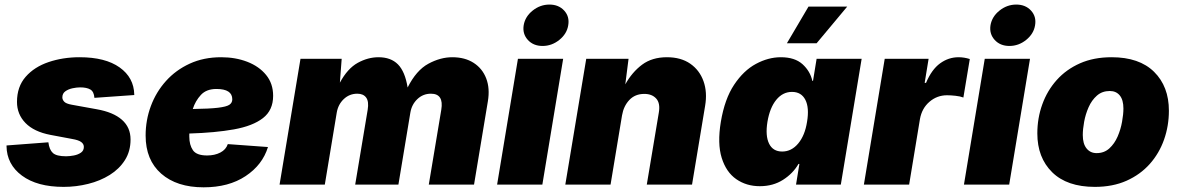

<svg xmlns="http://www.w3.org/2000/svg" viewBox="-20 -801 5119 833"><path d="M255.9 9.8Q141.1 9.8 75.2 -39.1Q9.3 -87.9 8.3 -167.5V-169.9L189.9 -183.6Q193.8 -151.4 209.5 -137.2Q225.1 -123 266.6 -123Q282.7 -123 300.5 -126.5Q318.4 -129.9 331.1 -138.7Q343.8 -147.5 343.8 -163.6Q343.8 -176.3 332.3 -184.8Q320.8 -193.4 292.5 -198.2L198.7 -215.8Q127.4 -229.5 90.6 -267.3Q53.7 -305.2 53.7 -358.9Q53.7 -424.8 91.3 -467.8Q128.9 -510.7 190.9 -531.7Q252.9 -552.7 325.2 -552.7Q437 -552.7 499 -508.5Q561 -464.4 562.5 -390.6V-388.7L389.6 -376.5Q387.7 -403.3 372.1 -412.6Q356.4 -421.9 327.6 -421.9Q312.5 -421.9 294.4 -418Q276.4 -414.1 263.4 -404.8Q250.5 -395.5 250.5 -378.4Q250.5 -368.7 258.5 -359.9Q266.6 -351.1 291 -346.7L399.4 -327.1Q471.2 -314.5 508.8 -281.5Q546.4 -248.5 546.4 -195.8Q546.4 -145 522 -106.4Q497.6 -67.9 456.1 -42Q414.6 -16.1 362.5 -3.2Q310.5 9.8 255.9 9.8Z M863.3 11.7Q747.1 11.7 679.4 -47.6Q611.8 -106.9 611.8 -212.9Q611.8 -279.8 634.5 -340.8Q657.2 -401.9 700 -449.5Q742.7 -497.1 803.2 -524.9Q863.8 -552.7 939.5 -552.7Q1001.5 -552.7 1052.7 -533Q1104 -513.2 1134.5 -475.8Q1165 -438.5 1165 -385.3Q1165 -322.8 1120.8 -288.6Q1076.7 -254.4 995.1 -239.7Q913.6 -225.1 801.3 -221.7Q801.3 -214.8 801.3 -208Q801.3 -172.4 816.9 -149.4Q832.5 -126.5 878.4 -126.5Q911.6 -126.5 936 -139.2Q960.4 -151.9 968.3 -175.8L1142.6 -163.1Q1118.7 -85.4 1045.4 -36.9Q972.2 11.7 863.3 11.7ZM816.4 -328.1Q888.7 -329.1 925.5 -333.5Q962.4 -337.9 975.1 -346.4Q987.8 -355 987.8 -370.1Q987.8 -415 918.9 -415Q875.5 -415 851.6 -389.2Q827.6 -363.3 816.4 -328.1Z M1192.9 0 1283.7 -545.9H1462.4L1454.6 -442.4Q1487.8 -503.9 1532 -528.3Q1576.2 -552.7 1622.1 -552.7Q1675.8 -552.7 1706.5 -521.7Q1737.3 -490.7 1748.5 -421.4Q1786.1 -496.1 1838.4 -524.4Q1890.6 -552.7 1942.4 -552.7Q1997.1 -552.7 2034.9 -528.3Q2072.8 -503.9 2089.4 -460.9Q2106 -418 2096.7 -361.8L2036.6 0H1840.3L1894.5 -324.7Q1906.2 -394.5 1849.6 -394.5Q1815.4 -394.5 1790.8 -371.1Q1766.1 -347.7 1760.3 -312L1708.5 0H1521L1575.2 -324.7Q1581.1 -360.4 1568.8 -377.4Q1556.6 -394.5 1530.3 -394.5Q1496.1 -394.5 1471.4 -371.1Q1446.8 -347.7 1440.9 -312L1389.2 0Z M2136.7 0 2227.1 -545.9H2423.3L2333 0ZM2334 -601.6Q2293.9 -601.6 2270 -627.9Q2246.1 -654.3 2252 -691.4Q2258.3 -729 2291 -755.1Q2323.7 -781.2 2363.8 -781.2Q2403.8 -781.2 2427.7 -755.1Q2451.7 -729 2445.3 -691.4Q2439.5 -654.3 2406.7 -627.9Q2374 -601.6 2334 -601.6Z M2678.7 -300.3 2628.9 0H2432.6L2523.4 -545.9H2707L2692.9 -435.1Q2722.2 -487.8 2765.6 -520.3Q2809.1 -552.7 2873.5 -552.7Q2934.1 -552.7 2974.6 -524.7Q3015.1 -496.6 3032.2 -448.7Q3049.3 -400.9 3039.1 -341.3L2982.4 0H2786.1L2838.4 -313Q2845.2 -353.5 2826.9 -373.5Q2808.6 -393.6 2775.4 -393.6Q2735.4 -393.6 2710.4 -367.2Q2685.5 -340.8 2678.7 -300.3Z M3276.4 6.8Q3218.3 6.8 3174.3 -23.7Q3130.4 -54.2 3111.1 -116.2Q3091.8 -178.2 3107.4 -272.5Q3124 -371.6 3165 -433.3Q3206.1 -495.1 3259.8 -523.9Q3313.5 -552.7 3367.7 -552.7Q3428.2 -552.7 3461.7 -522.5Q3495.1 -492.2 3504.4 -450.2H3507.3L3522.9 -545.9H3718.3L3627.9 0H3433.6L3448.2 -89.8H3444.3Q3420.4 -48.3 3377.2 -20.8Q3334 6.8 3276.4 6.8ZM3373.5 -143.6Q3414.1 -143.6 3443.1 -178.5Q3472.2 -213.4 3481.4 -272.5Q3491.7 -333.5 3474.1 -367.9Q3456.5 -402.3 3416 -402.3Q3376 -402.3 3347.9 -367.9Q3319.8 -333.5 3309.6 -272.5Q3299.8 -211.9 3316.7 -177.7Q3333.5 -143.6 3373.5 -143.6ZM3394 -613.3 3487.8 -772.5H3655.8L3522.9 -613.3Z M3728 0 3818.4 -545.9H4008.8L3991.7 -441.4H3997.6Q4022 -499.5 4058.6 -526.1Q4095.2 -552.7 4138.7 -552.7Q4163.1 -552.7 4187.5 -544.9L4159.7 -377.9Q4146 -383.3 4125 -385.5Q4104 -387.7 4088.9 -387.7Q4045.4 -387.7 4012.5 -359.4Q3979.5 -331.1 3971.2 -284.2L3924.3 0Z M4162.1 0 4252.4 -545.9H4448.7L4358.4 0ZM4359.4 -601.6Q4319.3 -601.6 4295.4 -627.9Q4271.5 -654.3 4277.3 -691.4Q4283.7 -729 4316.4 -755.1Q4349.1 -781.2 4389.2 -781.2Q4429.2 -781.2 4453.1 -755.1Q4477.1 -729 4470.7 -691.4Q4464.8 -654.3 4432.1 -627.9Q4399.4 -601.6 4359.4 -601.6Z M4730 9.8Q4609.4 9.8 4544.9 -53.7Q4480.5 -117.2 4480.5 -222.2Q4480.5 -288.6 4502 -348.1Q4523.4 -407.7 4564.7 -453.9Q4606 -500 4665.8 -526.4Q4725.6 -552.7 4802.7 -552.7Q4922.9 -552.7 4987.1 -489.3Q5051.3 -425.8 5051.3 -320.8Q5051.3 -254.9 5030.3 -195.3Q5009.3 -135.7 4968.3 -89.6Q4927.2 -43.5 4867.4 -16.8Q4807.6 9.8 4730 9.8ZM4737.8 -136.7Q4770.5 -136.7 4793 -157.2Q4815.4 -177.7 4828.9 -208.7Q4842.3 -239.7 4848.1 -272.7Q4854 -305.7 4854 -330.1Q4854 -367.7 4838.1 -387Q4822.3 -406.2 4794.9 -406.2Q4761.7 -406.2 4739 -386.2Q4716.3 -366.2 4702.9 -335.7Q4689.5 -305.2 4683.6 -272.7Q4677.7 -240.2 4677.7 -215.3Q4677.7 -177.2 4694.1 -157Q4710.4 -136.7 4737.8 -136.7Z"/></svg>

Font: Inter Black
Style: Italic
Weight: 900
Italic angle: -9.39999°
Designer: Rasmus Andersson
Foundry: rsms
Version: Version 4.000;git-a52131595